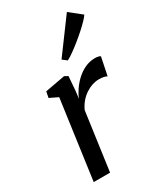

<svg xmlns="http://www.w3.org/2000/svg" viewBox="-210 -933 869 1016"><g transform="rotate(-30 225.0 -425.0)"><path d="M50 0 116.5 -480.5 65.5 -505 72.5 -541.5 194.5 -564 215 -552.5 208 -463.5 202.5 -420Q211 -443 228 -468.2Q245 -493.5 268.5 -515.5Q292 -537.5 321 -551.2Q350 -565 383 -565Q392.5 -565 401.8 -563.2Q411 -561.5 416 -557.5L393.5 -447.5Q388 -451.5 375.8 -454.5Q363.5 -457.5 345 -457.5Q325 -457.5 304.2 -450.8Q283.5 -444 263.8 -431Q244 -418 227.2 -398.5Q210.5 -379 199 -353.5L150 0ZM226.5 -646.5 377 -850.5 450 -792.5Q444 -782.5 427.8 -765.5Q411.5 -748.5 389 -728.2Q366.5 -708 341.8 -688Q317 -668 294 -651.5Q271 -635 253.5 -626Z"/></g></svg>

Font: Merriweather 24pt
Style: Italic
Weight: 400
Italic angle: -7.8°
Designer: Eben Sorkin
Foundry: Eben Sorkin
Version: Version 2.101